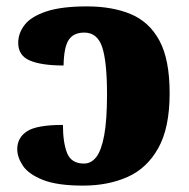

<svg xmlns="http://www.w3.org/2000/svg" viewBox="-20 -571 593 601"><path d="M240 10Q159 10 114 -8Q69 -26 51.5 -52.5Q34 -79 34 -104Q34 -140 64.5 -160Q95 -180 177 -180Q177 -125 190 -92Q203 -59 243 -59Q265 -59 281 -79Q297 -99 306 -146.5Q315 -194 315 -276Q315 -377 300 -423Q285 -469 244 -469Q210 -469 195 -446Q180 -423 179 -366Q110 -366 73.5 -381.5Q37 -397 37 -437Q37 -467 57 -493Q77 -519 124.5 -535Q172 -551 252 -551Q331 -551 389 -527Q447 -503 479 -444Q511 -385 511 -279Q511 -171 475.5 -107.5Q440 -44 379 -17Q318 10 240 10Z"/></svg>

Font: Noto Serif Black
Style: Regular
Weight: 900
Designer: Monotype Design Team
Foundry: Monotype Imaging Inc.
Version: Version 2.014; ttfautohint (v1.8.4.7-5d5b)